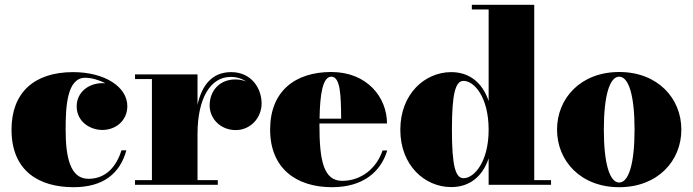

<svg xmlns="http://www.w3.org/2000/svg" viewBox="-20 -770 2886 800"><path d="M506.5 -143.5H486C465 -75.5 421 -25 348.5 -25C272 -25 253.5 -115.5 253.5 -230C253.5 -324 258.5 -446 335 -446C360.5 -446 391.5 -437.5 419 -423C415 -423.5 410.5 -423.5 406.5 -423.5C351 -423.5 299.5 -387 299.5 -327C299.5 -262 356.5 -228.5 406.5 -228.5C462 -228.5 510.5 -267 510.5 -328C510.5 -408 416.5 -469.5 284.5 -469.5C123.5 -469.5 28 -385 28 -230C28 -55 145.5 10 286.5 10C412.5 10 480.5 -49 506.5 -143.5Z M542.5 -19.5V0H887.5V-19.5H803V-212C803 -357 855 -449.5 941 -449.5C966.5 -449.5 988 -442.5 1005 -430.5C991.5 -436 977 -439 961 -439C893 -439 853.5 -390 853.5 -330.5C853.5 -275.5 899 -228 962 -228C1025 -228 1070 -280 1070 -339C1070 -403 1026.5 -469.5 943.5 -469.5C864.5 -469.5 821.5 -416.5 803 -333.5V-460H542.5V-440.5H613V-19.5Z M1593.5 -143H1574C1549 -69 1486 -16.5 1405.5 -16.5C1326.5 -16.5 1311 -106 1311 -250C1311 -252 1311 -253.5 1311 -255.5H1592.5C1592.5 -364.5 1509.5 -470 1360.5 -470C1209.5 -470 1105.5 -390 1105.5 -230C1105.5 -70 1212.5 10 1363.5 10C1494.5 10 1567.5 -56 1593.5 -143ZM1360.5 -450.5C1399.5 -450.5 1400.5 -368 1401.5 -275.5H1311.5C1313 -376.5 1324.5 -450.5 1360.5 -450.5Z M2276 -19.5H2206V-750H1946V-730.5H2016V-349C1990 -426.5 1935 -469.5 1860 -469.5C1751 -469.5 1648 -379.5 1648 -229.5C1648 -79.5 1751 9.5 1860 9.5C1935.5 9.5 1990 -33 2016 -110V0H2276ZM2016 -229.5C2016 -95 1955.5 -27.5 1911.5 -27.5C1877.5 -27.5 1863 -79.5 1863 -229.5C1863 -379.5 1877.5 -433 1911.5 -433C1955.5 -433 2016 -365.5 2016 -229.5Z M2301 -230C2301 -100 2399 10 2560 10C2721 10 2819 -100 2819 -230C2819 -360 2721 -470 2560 -470C2399 -470 2301 -360 2301 -230ZM2496 -230C2496 -374 2521 -450.5 2560 -450.5C2599 -450.5 2624 -374 2624 -230C2624 -86 2599 -9.5 2560 -9.5C2521 -9.5 2496 -86 2496 -230Z"/></svg>

Font: Bodoni* 11pt Fatface
Style: Regular
Weight: 900
Version: Version 2.3